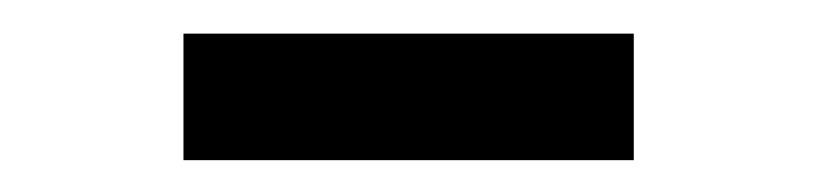

<svg xmlns="http://www.w3.org/2000/svg" viewBox="-20 -748 498 117"><path d="M366.2 -727.5V-650.4H91.8V-727.5Z"/></svg>

Font: Inter 16pt Medium
Style: Regular
Weight: 500
Version: Version 4.001;git-66647c0bb